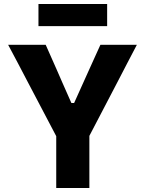

<svg xmlns="http://www.w3.org/2000/svg" viewBox="-20 -936 721 956"><path d="M260 0V-258L116.5 -531Q92.5 -576 71 -618Q49 -659.5 20.5 -713H207.5Q226 -671.5 239 -642Q252 -612 264 -585.5Q275.5 -559 289.5 -527L335.5 -423H349L394.5 -524Q409.5 -557.5 422 -585Q434.5 -612.5 448 -642.5Q461.5 -672.5 480 -713H661.5Q637.5 -667 613.5 -621.2Q589.5 -575.5 567 -531.5L425 -259.5V0ZM171.5 -806V-916H513.5V-806Z"/></svg>

Font: Heraclito
Style: Bold
Weight: 700
Designer: Kostas Bartsokas (font) & Cristiano Sobral (main changes)
Foundry: Kostas Bartsokas (font) & Cristiano Sobral (main changes)
Version: Version 1.00;July 8, 2020;FontCreator 13.0.0.2655 64-bit